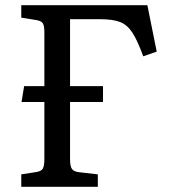

<svg xmlns="http://www.w3.org/2000/svg" viewBox="-20 -720 654 740"><path d="M62 0V-48L120 -57Q139 -60 145 -70Q151 -80 151 -108V-327H63L73 -388H151V-596Q151 -622 144.5 -631Q138 -640 118 -643L62 -652V-700H548L584 -521L532 -503Q510 -564 490 -594.5Q470 -625 442 -635.5Q414 -646 366 -646H250V-388H377V-327H250V-106Q250 -79 257.5 -68.5Q265 -58 287 -56L357 -48V0Z"/></svg>

Font: Literata 12pt
Style: Regular
Weight: 400
Designer: Latin by Veronika Burian and Jose Scaglione. Greek by Irene Vlachou. Cyrillic by Vera Evstafieva.
Foundry: TypeTogether
Version: Version 3.002